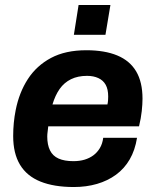

<svg xmlns="http://www.w3.org/2000/svg" viewBox="-20 -740 624 772"><path d="M277 12Q197 12 142.5 -10Q88 -32 60.5 -77.5Q33 -123 33 -193Q33 -220 35.5 -246Q38 -272 43 -297Q57 -368 92 -422Q127 -476 185 -507Q243 -538 327 -538Q401 -538 451.5 -517Q502 -496 527.5 -453Q553 -410 553 -343Q553 -322 550 -293.5Q547 -265 539 -232H174Q173 -221 171.5 -210.5Q170 -200 170 -191Q170 -158 181 -135.5Q192 -113 215.5 -102.5Q239 -92 275 -92Q300 -92 320 -98Q340 -104 355.5 -115.5Q371 -127 381.5 -144.5Q392 -162 395 -186H531Q523 -136 501.5 -99Q480 -62 446.5 -37.5Q413 -13 370 -0.5Q327 12 277 12ZM191 -320H412Q414 -329 414.5 -337.5Q415 -346 415 -352Q415 -381 405 -399Q395 -417 375.5 -426Q356 -435 330 -435Q293 -435 265.5 -421.5Q238 -408 220 -382.5Q202 -357 191 -320ZM277 -600 296 -720H424L404 -600Z"/></svg>

Font: Archivo SemiBold
Style: Bold Italic
Weight: 700
Italic angle: -10°
Version: Version 2.001